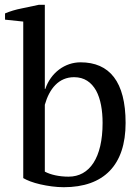

<svg xmlns="http://www.w3.org/2000/svg" viewBox="-20 -772 585 801"><path d="M77 -29C92 -20 117 -10 148 -3C179 4 213 9 246 9C413 9 504 -83 504 -259C504 -431 437 -512 316 -512C251 -512 192 -469 169 -401H167V-752H142C120 -747 96 -742 71 -737C45 -732 22 -725 1 -716V-690L77 -682ZM289 -450C332 -450 361 -429 381 -394C400 -359 408 -311 408 -259C408 -114 354 -35 266 -35C227 -35 191 -43 167 -56V-335C186 -402 225 -450 289 -450Z"/></svg>

Font: PT Serif
Style: Regular
Weight: 400
Designer: A.Korolkova, O.Umpeleva, V.Yefimov
Foundry: ParaType Ltd
Version: Version 1.000;PS 001.000;hotconv 1.0.88;makeotf.lib2.5.64775